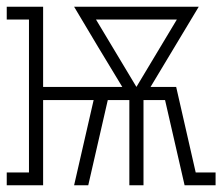

<svg xmlns="http://www.w3.org/2000/svg" viewBox="-30 -550 660 570"><path d="M-10 0V-38H56V-492H-10V-530H98V-292H333L261 -411L190 -530H560L417 -292H493L551 -38H610V0H518L460 -253H396V0H354V-253H290L232 0H190L248 -253H98V0ZM375 -292 495 -492H255Z"/></svg>

Font: Iosevka Slab XLtEx
Style: Regular
Weight: 200
Width: 7
Monospace: yes
Designer: Belleve Invis
Foundry: Belleve Invis
Version: Version 11.1.0; ttfautohint (v1.8.3)